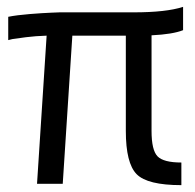

<svg xmlns="http://www.w3.org/2000/svg" viewBox="-20 -536 570 560"><path d="M347 -154V-432H191L163 0H88L116 -432Q84 -431 56 -427.5Q28 -424 16 -422L4 -419V-487Q29 -492 66.5 -495Q104 -498 129 -499L154 -500H370Q465 -500 514 -516V-448Q484 -436 422 -433V-154Q422 -98 439.5 -80Q457 -62 509 -62V4Q410 4 378.5 -28Q347 -60 347 -154Z"/></svg>

Font: TitilliumText22L Rg
Style: Regular
Weight: 400
Designer: Campivisivi
Foundry: Campivisivi
Version: 1.000